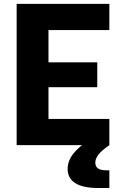

<svg xmlns="http://www.w3.org/2000/svg" viewBox="-20 -750 660 992"><path d="M66 0H403.5C352.5 41.5 329.5 79 329.5 122.5C329.5 172.5 360 221.5 490 221.5H545V130H530.5C486 130 472.5 113.5 472.5 90.5C472.5 64.5 490 37.5 545 0V-135.5H230.5V-299.5H482.5V-428H230.5V-594.5H545V-730H66Z"/></svg>

Font: Monaspace Neon ExtraBold
Style: Regular
Weight: 800
Designer: Riley Cran & the Lettermatic Team
Foundry: Lettermatic
Version: Version 1.200 (Monaspace Neon)